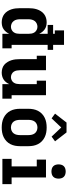

<svg xmlns="http://www.w3.org/2000/svg" viewBox="718 -1524 813 2290"><g transform="rotate(90 1125.0 -378.5)"><path d="M245 8Q219 8 193.5 0.5Q168 -7 147.5 -23Q127 -39 113 -61Q99 -83 91 -107.5Q83 -132 80 -158Q77 -184 77 -210V-310Q77 -336 80 -362Q83 -388 91 -412.5Q99 -437 113 -459Q127 -481 147.5 -497Q168 -513 193.5 -520.5Q219 -528 245 -528Q267 -528 288.5 -523Q310 -518 328 -505.5Q346 -493 360 -475.5Q374 -458 383 -438V-540H277V-605H383V-625H342V-735H515V-605H574V-540H515V-110H556V0H383V-82Q374 -62 360 -44.5Q346 -27 328 -14.5Q310 -2 288.5 3Q267 8 245 8ZM299 -102Q318 -102 336 -111Q354 -120 365 -136Q376 -152 379.5 -171.5Q383 -191 383 -210V-310Q383 -329 379.5 -348.5Q376 -368 365 -384Q354 -400 336 -409Q318 -418 299 -418Q279 -418 260.5 -409.5Q242 -401 230 -385Q218 -369 213.5 -349.5Q209 -330 209 -310V-210Q209 -190 213.5 -170.5Q218 -151 230 -135Q242 -119 260.5 -110.5Q279 -102 299 -102Z M846 8Q820 8 795 0.5Q770 -7 751 -23.5Q732 -40 718.5 -62.5Q705 -85 697.5 -109.5Q690 -134 687.5 -159Q685 -184 685 -210V-410H644V-520H817V-210Q817 -191 820.5 -171.5Q824 -152 834.5 -136Q845 -120 863 -111Q881 -102 900 -102Q919 -102 937 -111Q955 -120 965.5 -136Q976 -152 979.5 -171.5Q983 -191 983 -210V-410H942V-520H1115V-110H1156V0H983V-82Q974 -62 960.5 -44.5Q947 -27 928.5 -15Q910 -3 888.5 2.5Q867 8 846 8Z M1500 8Q1470 8 1441 3Q1412 -2 1385 -15Q1358 -28 1336.5 -48.5Q1315 -69 1301.5 -95.5Q1288 -122 1282.5 -151Q1277 -180 1277 -210V-310Q1277 -340 1282.5 -369Q1288 -398 1301.5 -424.5Q1315 -451 1336.5 -471.5Q1358 -492 1385 -505Q1412 -518 1441 -523Q1470 -528 1500 -528Q1530 -528 1559 -523Q1588 -518 1615 -505Q1642 -492 1663.5 -471.5Q1685 -451 1698.5 -424.5Q1712 -398 1717.5 -369Q1723 -340 1723 -310V-210Q1723 -180 1717.5 -151Q1712 -122 1698.5 -95.5Q1685 -69 1663.5 -48.5Q1642 -28 1615 -15Q1588 -2 1559 3Q1530 8 1500 8ZM1500 -102Q1520 -102 1539 -110Q1558 -118 1570 -134Q1582 -150 1586.5 -170Q1591 -190 1591 -210V-310Q1591 -330 1586.5 -350Q1582 -370 1570 -386Q1558 -402 1539 -410Q1520 -418 1500 -418Q1480 -418 1461 -410Q1442 -402 1430 -386Q1418 -370 1413.5 -350Q1409 -330 1409 -310V-210Q1409 -190 1413.5 -170Q1418 -150 1430 -134Q1442 -118 1461 -110Q1480 -102 1500 -102ZM1391 -587 1335 -628 1441 -765H1559L1665 -628L1609 -587L1500 -702Z M1874 0V-110H1964V-410H1883V-520H2096V-110H2176V0ZM2025 -585Q2008 -585 1991 -590Q1974 -595 1962 -607Q1950 -619 1945 -636Q1940 -653 1940 -670Q1940 -687 1945 -704Q1950 -721 1962 -733Q1974 -745 1991 -750Q2008 -755 2025 -755Q2042 -755 2059 -750Q2076 -745 2088 -733Q2100 -721 2105 -704Q2110 -687 2110 -670Q2110 -653 2105 -636Q2100 -619 2088 -607Q2076 -595 2059 -590Q2042 -585 2025 -585Z"/></g></svg>

Font: Iosevka Etoile Extrabold
Style: Regular
Weight: 800
Designer: Belleve Invis
Foundry: Belleve Invis
Version: Version 22.1.2; ttfautohint (v1.8.4)